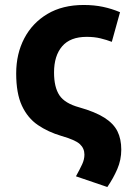

<svg xmlns="http://www.w3.org/2000/svg" viewBox="-20 -560 540 771"><path d="M411 191 285 148Q301 119 310 99.5Q319 80 319 61Q319 36 301 19Q283 2 227 -14Q173 -30 132 -58Q91 -86 68 -135.5Q45 -185 45 -265Q45 -344 77.5 -406Q110 -468 170.5 -504Q231 -540 316 -540Q358 -540 393.5 -532.5Q429 -525 462 -511L429 -392Q408 -400 383.5 -406Q359 -412 328 -412Q262 -412 229.5 -374Q197 -336 197 -269Q197 -210 218.5 -177.5Q240 -145 298 -129Q362 -111 399 -87.5Q436 -64 451.5 -33Q467 -2 467 41Q467 82 451 119Q435 156 411 191Z"/></svg>

Font: Ubuntu Sans ExtraBold
Style: Regular
Weight: 800
Designer: Dalton Maag Ltd
Foundry: Dalton Maag Ltd
Version: Version 1.006; ttfautohint (v1.8.4.7-5d5b)